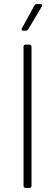

<svg xmlns="http://www.w3.org/2000/svg" viewBox="-20 -918 269 938"><path d="M94 -768H106C111 -768 115 -771 118 -775L184 -886C188 -893 185 -898 177 -898H160C155 -898 150 -896 148 -891L87 -780C83 -773 86 -768 94 -768ZM105 0H124C130 0 134 -4 134 -10V-690C134 -696 130 -700 124 -700H105C99 -700 95 -696 95 -690V-10C95 -4 99 0 105 0Z"/></svg>

Font: Barlow ExtraLight
Style: Regular
Weight: 275
Designer: Jeremy Tribby
Foundry: Tribby Type
Version: Version 1.422;hotconv 1.0.109;makeotfexe 2.5.65596